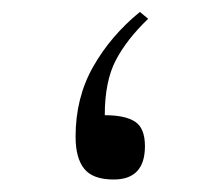

<svg xmlns="http://www.w3.org/2000/svg" viewBox="-20 -295 367 315"><path d="M223.1 -264.2Q187.5 -230 169.7 -195.6Q151.9 -161.1 151.9 -106Q185.1 -106 201.4 -95.5Q217.8 -85 217.8 -55.2Q217.8 -0.5 166.5 -0.5Q132.3 -0.5 118.2 -18.1Q104 -35.6 104 -70.8Q104 -134.8 132.8 -185.5Q161.6 -236.3 209.5 -275.4Z"/></svg>

Font: Vazir Thin FD-WOL-UI
Style: Thin-FD-WOL-UI
Weight: 100
Designer: Saber Rastikerdar
Foundry: Saber Rastikerdar
Version: Version 30.1.0